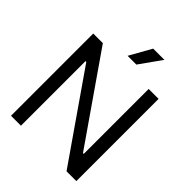

<svg xmlns="http://www.w3.org/2000/svg" viewBox="-254 -1064 1201 1201"><g transform="rotate(45 346.5 -463.0)"><path d="M57.6 0H145.5V-571.3H152.3L548.8 0H635.7V-727.5H547.9V-153.3H541L142.6 -727.5H57.6ZM308.1 -780.8H385.7L488.8 -925.8H389.6Z"/></g></svg>

Font: Guggenheim Sans Display
Style: Regular
Weight: 400
Designer: Modified by Tom Baber under direction of Pentagram Design 2023
Foundry: rsms
Version: Version 1.001;Glyphs 3.1.2 (3151)